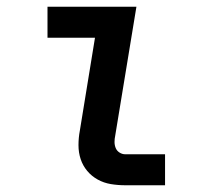

<svg xmlns="http://www.w3.org/2000/svg" viewBox="-20 -550 640 570"><path d="M352 0Q330 0 309 -3.5Q288 -7 270 -17Q252 -27 239 -42.5Q226 -58 219.5 -77.5Q213 -97 213 -119Q213 -141 217 -162L262 -438H121V-530H385L322 -147Q320 -138 320 -128.5Q320 -119 323.5 -110.5Q327 -102 335 -97Q343 -92 352 -92H470V0Z"/></svg>

Font: Iosevka Curly SmBdExObl
Style: Regular
Weight: 600
Width: 7
Italic angle: -9°
Monospace: yes
Designer: Belleve Invis
Foundry: Belleve Invis
Version: Version 11.1.0; ttfautohint (v1.8.3)